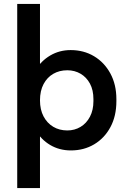

<svg xmlns="http://www.w3.org/2000/svg" viewBox="-20 -750 645 970"><path d="M67 200V-730H182V-369L159 -395Q187 -442 233.5 -469.5Q280 -497 337 -497Q403 -497 455 -466Q507 -435 537.5 -379Q568 -323 568 -249V-239Q568 -164 538 -108Q508 -52 456 -21Q404 10 338 10Q280 10 233.5 -17.5Q187 -45 159 -94L182 -119V200ZM320 -91Q357 -91 387 -109Q417 -127 434.5 -160.5Q452 -194 452 -239V-249Q452 -295 434.5 -327.5Q417 -360 387 -377.5Q357 -395 320 -395Q280 -395 249 -377Q218 -359 200 -325Q182 -291 182 -243Q182 -196 200 -162Q218 -128 249 -109.5Q280 -91 320 -91Z"/></svg>

Font: SUSE SemiBold
Style: Regular
Weight: 600
Designer: Rene Bieder
Foundry: SUSE
Version: Version 1.000